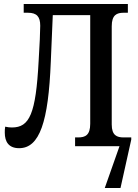

<svg xmlns="http://www.w3.org/2000/svg" viewBox="-20 -734 693 964"><path d="M76 10C179 10 223 -122 235 -423L245 -658H433V-113C433 -55 408 -44 372 -44H357V0H580L506 210H585L639 -33V-44H601C567 -44 541 -54 541 -109V-602C541 -659 566 -670 601 -670H622V-714H99V-670H120C165 -670 182 -650 182 -605C182 -574 179 -511 174 -428C160 -161 128 -94 40 -94C30 -94 18 -95 6 -98C4 -86 4 -78 4 -68C4 -22 24 10 76 10Z"/></svg>

Font: Noto Serif Condensed Medium
Style: Regular
Weight: 500
Width: 3
Designer: Monotype Design Team
Foundry: Monotype Imaging Inc.
Version: Version 2.015